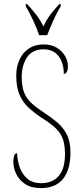

<svg xmlns="http://www.w3.org/2000/svg" viewBox="-20 -951 422 981"><path d="M189 10Q139 10 108 -11Q77 -32 62.5 -63Q48 -94 48 -124Q48 -136 51.5 -152Q55 -168 67 -168Q69 -128 82 -93Q95 -58 121.5 -36.5Q148 -15 190 -15Q249 -15 280.5 -52.5Q312 -90 312 -163Q312 -214 299.5 -245Q287 -276 259.5 -300.5Q232 -325 187 -353Q153 -376 124.5 -402.5Q96 -429 79.5 -467.5Q63 -506 63 -565Q63 -609 79 -645Q95 -681 126.5 -702.5Q158 -724 202 -724Q243 -724 270.5 -707Q298 -690 312.5 -664.5Q327 -639 327 -614Q327 -592 320.5 -582.5Q314 -573 306 -573Q306 -629 279.5 -664Q253 -699 202 -699Q146 -699 118.5 -658.5Q91 -618 91 -557Q91 -510 103 -479Q115 -448 140.5 -424.5Q166 -401 204 -376Q241 -352 271.5 -326.5Q302 -301 321 -264.5Q340 -228 340 -172Q340 -84 302 -37Q264 10 189 10ZM180 -771Q169 -805 149 -847.5Q129 -890 112 -918V-931H118Q145 -901 164.5 -876.5Q184 -852 202 -816Q219 -852 237.5 -876.5Q256 -901 284 -931H290V-918Q272 -890 253 -847.5Q234 -805 221 -771Z"/></svg>

Font: Noto Serif Ethiopic ExtraCondensed Thin
Style: Regular
Weight: 100
Width: 2
Designer: Monotype Design Team
Foundry: Monotype Imaging Inc.
Version: Version 2.102; ttfautohint (v1.8.4.7-5d5b)